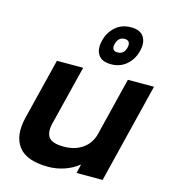

<svg xmlns="http://www.w3.org/2000/svg" viewBox="-135 -1054 1047 1173"><g transform="rotate(15 388.5 -467.5)"><path d="M559.1 -819.8Q564.5 -841.3 556.9 -853.8Q549.3 -866.2 528.8 -866.2Q488.3 -866.2 477.1 -819.8Q471.7 -798.8 479 -786.9Q486.3 -774.9 506.8 -774.9Q547.9 -774.9 559.1 -819.8ZM776.9 -629.9 621.1 1H456.1L469.2 -54.2H466.8Q429.7 -23.9 379.9 -7.1Q330.1 9.8 278.8 9.8Q141.1 9.8 89.6 -58.1Q38.1 -126 67.9 -246.1L163.1 -629.9H329.1L235.8 -254.9Q220.7 -194.3 243.2 -164.1Q265.6 -133.8 338.9 -133.8Q407.7 -133.8 456.5 -167.5Q505.4 -201.2 521 -262.2L611.8 -629.9ZM638.2 -819.8Q625 -765.1 585 -730Q544.9 -694.8 486.8 -694.8Q428.2 -694.8 405.8 -729.5Q383.3 -764.2 397 -819.8Q411.1 -875.5 450.7 -910.2Q490.2 -944.8 548.8 -944.8Q606.9 -944.8 629.6 -909.9Q652.3 -875 638.2 -819.8Z"/></g></svg>

Font: Sinkin Sans 700 Bold Italic
Style: Bold Italic
Weight: 700
Italic angle: -112°
Designer: Keith Bates
Foundry: K-Type
Version: Sinkin Sans (version 1.0)  by Keith Bates   •   © 2014   www